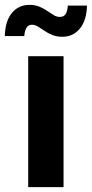

<svg xmlns="http://www.w3.org/2000/svg" viewBox="-56 -773 379 793"><path d="M60.5 0V-541H206.5V0ZM202.1 -621.1Q178.7 -621.1 160.4 -628.4Q142.1 -635.7 127.4 -646Q112.8 -656.2 100.3 -663.6Q87.9 -670.9 76.2 -670.9Q61 -670.9 53.2 -658Q45.4 -645 44.4 -624H-36.1Q-34.7 -685.5 -7.1 -719.2Q20.5 -752.9 65.4 -752.9Q88.9 -752.9 106.9 -745.4Q125 -737.8 139.4 -727.8Q153.8 -717.8 166 -710.4Q178.2 -703.1 190.9 -703.1Q207.5 -703.1 215.1 -715.1Q222.7 -727.1 224.1 -750H303.2Q301.8 -688.5 273.7 -654.8Q245.6 -621.1 202.1 -621.1Z"/></svg>

Font: Inter 17pt
Style: Bold
Weight: 700
Version: Version 4.001;git-66647c0bb